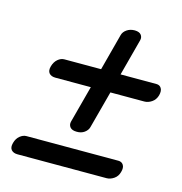

<svg xmlns="http://www.w3.org/2000/svg" viewBox="-94 -736 740 781"><g transform="rotate(15 276.0 -345.0)"><path d="M257 -190Q237.5 -190 229.2 -200Q221 -210 224.5 -224L266 -380H117Q99 -380 90.2 -390.2Q81.5 -400.5 87 -420Q92.5 -439.5 105.5 -450.5Q118.5 -461.5 133 -461.5H287.5L328.5 -616.5Q332 -630 346 -639.8Q360 -649.5 379.5 -649.5Q399 -649 406.5 -639Q414 -629 410.5 -616L369.5 -461.5H520.5Q534.5 -461.5 541.2 -450.5Q548 -439.5 543 -420Q537.5 -400.5 522.2 -390.2Q507 -380 491.5 -380H348.5L306.5 -222.5Q303 -209 289.5 -199.2Q276 -189.5 257 -190ZM19 -79Q24 -98 37.2 -109Q50.5 -120 64.5 -120H452Q466 -120 473 -109Q480 -98 474.5 -79Q469.5 -59.5 454.2 -49.2Q439 -39 423.5 -39H48.5Q31 -39 22.2 -49.2Q13.5 -59.5 19 -79Z"/></g></svg>

Font: Fraunces 72pt Soft Black
Style: Italic
Weight: 900
Italic angle: -16°
Version: Version 1.000;[b76b70a41]